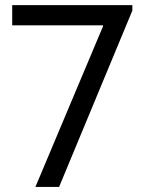

<svg xmlns="http://www.w3.org/2000/svg" viewBox="-20 -740 566 760"><path d="M387.7 -635.7V-639.6H28.3V-719.7H503.9V-698.2L213.9 0H120.1Z"/></svg>

Font: Reddit Sans Strawberry
Style: Regular
Weight: 400
Designer: Stephen Hutchings
Foundry: Reddit
Version: Version 1.013